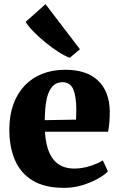

<svg xmlns="http://www.w3.org/2000/svg" viewBox="-20 -895 576 926"><path d="M289 11Q195.5 11 137.2 -24.5Q79 -60 52 -123.2Q25 -186.5 25 -269.5Q25 -338 44.2 -391.5Q63.5 -445 99 -482.2Q134.5 -519.5 184 -539Q233.5 -558.5 294.5 -558.5Q398.5 -558.5 453 -506.2Q507.5 -454 509.5 -360Q509.5 -326 507.2 -301.2Q505 -276.5 501 -259.5H197Q199.5 -214 209.8 -180.8Q220 -147.5 237.8 -125.5Q255.5 -103.5 280.8 -92.8Q306 -82 339 -82Q376 -82 415 -94.5Q454 -107 476 -121.5L500.5 -68.5Q486 -52.5 453.5 -34Q421 -15.5 378.2 -2.2Q335.5 11 289 11ZM196 -315.5 346.5 -318Q347 -330.5 347.5 -342Q348 -353.5 348 -365.5Q348 -428 333.8 -463.2Q319.5 -498.5 280.5 -498.5Q263 -498.5 248 -490.2Q233 -482 221.2 -462Q209.5 -442 203 -406.2Q196.5 -370.5 196 -315.5ZM316 -616.5Q293.5 -624.5 263.2 -643.8Q233 -663 201.8 -688.2Q170.5 -713.5 144.2 -740Q118 -766.5 103.5 -789.5L199.5 -875L365.5 -657.5L317 -616.5Z"/></svg>

Font: Merriweather 48pt Black
Style: Regular
Weight: 900
Version: Version 2.100